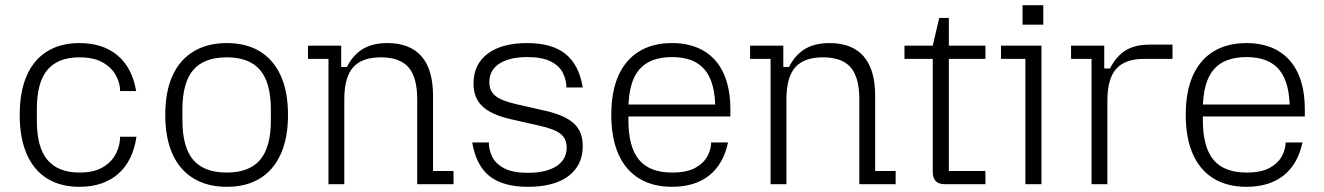

<svg xmlns="http://www.w3.org/2000/svg" viewBox="-20 -710 5103 740"><path d="M286 10Q214 10 162.5 -21.5Q111 -53 83.5 -115Q56 -177 56 -267Q56 -358 83.5 -419.5Q111 -481 162.5 -512.5Q214 -544 286 -544Q376 -544 432.5 -497Q489 -450 505 -359H443Q443 -389 427 -419Q411 -449 376.5 -469Q342 -489 286 -489Q204 -489 163 -441Q122 -393 122 -289V-245Q122 -142 163 -93.5Q204 -45 286 -45Q342 -45 376.5 -65.5Q411 -86 427 -118Q443 -150 443 -183H506Q492 -89 435 -39.5Q378 10 286 10Z M854 10Q780 10 726.5 -22Q673 -54 645 -116Q617 -178 617 -267Q617 -357 645 -418.5Q673 -480 726.5 -512Q780 -544 854 -544Q929 -544 981.5 -512Q1034 -480 1062 -418.5Q1090 -357 1090 -267Q1090 -178 1062 -116Q1034 -54 981.5 -22Q929 10 854 10ZM854 -45Q941 -45 982.5 -94Q1024 -143 1024 -247V-287Q1024 -391 982.5 -440Q941 -489 854 -489Q766 -489 724.5 -440Q683 -391 683 -287V-247Q683 -143 724.5 -94Q766 -45 854 -45Z M1246 0V-483H1167V-534H1295V-452H1317Q1341 -499 1379 -521.5Q1417 -544 1473 -544Q1560 -544 1604.5 -493Q1649 -442 1649 -341V-51H1728V0H1588V-327Q1588 -412 1554.5 -450.5Q1521 -489 1448 -489Q1375 -489 1341 -450.5Q1307 -412 1307 -327V0Z M2015 10Q1919 10 1867 -31Q1815 -72 1800 -161H1864Q1864 -133 1877 -106Q1890 -79 1923 -61.5Q1956 -44 2015 -44Q2085 -44 2124.5 -69.5Q2164 -95 2164 -141Q2164 -176 2140 -194.5Q2116 -213 2057 -226L1947 -251Q1873 -268 1839 -300.5Q1805 -333 1805 -388Q1805 -462 1859.5 -503Q1914 -544 2012 -544Q2106 -544 2158.5 -503Q2211 -462 2226 -373H2163Q2163 -401 2150 -428Q2137 -455 2104 -472.5Q2071 -490 2012 -490Q1944 -490 1905 -465Q1866 -440 1866 -393Q1866 -359 1890 -340Q1914 -321 1972 -308L2082 -283Q2157 -266 2191.5 -234.5Q2226 -203 2226 -147Q2226 -73 2171 -31.5Q2116 10 2015 10Z M2570 10Q2496 10 2443.5 -22Q2391 -54 2363.5 -116Q2336 -178 2336 -267Q2336 -357 2363.5 -418.5Q2391 -480 2443.5 -512Q2496 -544 2570 -544Q2641 -544 2691.5 -514.5Q2742 -485 2768.5 -428Q2795 -371 2795 -287V-261H2381V-307H2765L2737 -272V-288Q2737 -392 2696.5 -441Q2656 -490 2570 -490Q2484 -490 2443 -441Q2402 -392 2402 -288V-247Q2402 -143 2443 -94Q2484 -45 2570 -45Q2628 -45 2660.5 -63.5Q2693 -82 2707 -109Q2721 -136 2721 -161H2786Q2768 -77 2713 -33.5Q2658 10 2570 10Z M2950 0V-483H2871V-534H2999V-452H3021Q3045 -499 3083 -521.5Q3121 -544 3177 -544Q3264 -544 3308.5 -493Q3353 -442 3353 -341V-51H3432V0H3292V-327Q3292 -412 3258.5 -450.5Q3225 -489 3152 -489Q3079 -489 3045 -450.5Q3011 -412 3011 -327V0Z M3622 0Q3575 0 3575 -47V-534L3600 -641H3637V-51H3778V0ZM3466 -483V-534H3778V-483Z M3932 0V-483H3838V-534H3994V0ZM3921 -615V-690H4001V-615Z M4187 0V-483H4108V-534H4236V-446H4258Q4282 -493 4318 -515.5Q4354 -538 4410 -538H4499V-483H4389Q4316 -483 4282 -444.5Q4248 -406 4248 -321V0Z M4784 10Q4710 10 4657.5 -22Q4605 -54 4577.5 -116Q4550 -178 4550 -267Q4550 -357 4577.5 -418.5Q4605 -480 4657.5 -512Q4710 -544 4784 -544Q4855 -544 4905.5 -514.5Q4956 -485 4982.5 -428Q5009 -371 5009 -287V-261H4595V-307H4979L4951 -272V-288Q4951 -392 4910.5 -441Q4870 -490 4784 -490Q4698 -490 4657 -441Q4616 -392 4616 -288V-247Q4616 -143 4657 -94Q4698 -45 4784 -45Q4842 -45 4874.5 -63.5Q4907 -82 4921 -109Q4935 -136 4935 -161H5000Q4982 -77 4927 -33.5Q4872 10 4784 10Z"/></svg>

Font: Mozilla Headline ExtraLight
Style: Regular
Weight: 200
Designer: Studio DRAMA
Foundry: Studio DRAMA
Version: Version 1.000